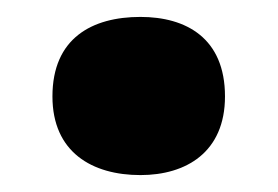

<svg xmlns="http://www.w3.org/2000/svg" viewBox="-20 -195 329 227"><path d="M42 -81C42 -15 89 12 146 12C200 12 246 -15 246 -81C246 -150 200 -175 146 -175C89 -175 42 -150 42 -81Z"/></svg>

Font: Noto Sans Myanmar UI Black
Style: Regular
Weight: 900
Designer: Monotype Design Team
Foundry: Monotype Imaging Inc.
Version: Version 2.103